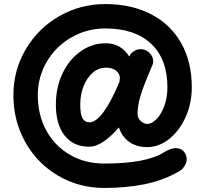

<svg xmlns="http://www.w3.org/2000/svg" viewBox="-20 -786 1029 945"><path d="M899 -1Q899 14 888 31.5Q877 49 862 57Q782 103 690.5 121Q599 139 493 139Q369 139 266.5 79Q164 19 105 -85.5Q46 -190 46 -318Q46 -440 106.5 -543Q167 -646 271 -706Q375 -766 498 -766Q627 -766 723.5 -716Q820 -666 872 -573.5Q924 -481 924 -356Q924 -277 893.5 -209.5Q863 -142 812.5 -102Q762 -62 705 -62Q651 -62 615.5 -88Q580 -114 565 -159Q530 -117 491.5 -90.5Q453 -64 419 -64Q341 -64 298 -119Q255 -174 255 -271Q255 -355 287.5 -424Q320 -493 376.5 -533Q433 -573 501 -573Q539 -573 568 -556Q597 -539 616 -508Q624 -524 639 -534Q654 -544 672 -544Q697 -544 715 -526.5Q733 -509 734 -486Q734 -472 729 -463Q688 -368 672.5 -317.5Q657 -267 657 -228Q657 -204 673 -190Q689 -176 705 -176Q726 -176 749.5 -199Q773 -222 788.5 -263.5Q804 -305 804 -356Q804 -495 724 -570.5Q644 -646 498 -646Q408 -646 331.5 -602Q255 -558 210.5 -482.5Q166 -407 166 -318Q166 -220 208 -143.5Q250 -67 324.5 -24Q399 19 493 19Q701 19 788 -37Q821 -57 845 -57Q869 -57 884 -41Q899 -25 899 -1ZM568 -383Q570 -397 570 -403Q570 -422 552 -437.5Q534 -453 501 -453Q466 -453 437.5 -429Q409 -405 392 -363.5Q375 -322 375 -271Q375 -225 386 -204.5Q397 -184 420 -184Q484 -184 568 -383Z"/></svg>

Font: Tsukimi Rounded
Style: Bold
Weight: 700
Designer: Takashi Funayama
Foundry: Takashi Funayama
Version: Version 1.032; ttfautohint (v1.8.3)